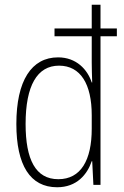

<svg xmlns="http://www.w3.org/2000/svg" viewBox="-20 -780 525 810"><path d="M221 10C304 10 348 -44 367 -100H369L374 0H404V-627H473V-660H404V-760H367V-660H210V-627H367V-516C367 -490 368 -462 369 -432H367C349 -487 302 -538 225 -538C113 -538 49 -440 49 -257C49 -83 107 10 221 10ZM226 -24C130 -24 88 -107 88 -257C88 -419 137 -503 229 -503C320 -503 367 -425 367 -294V-237C367 -104 321 -24 226 -24Z"/></svg>

Font: Noto Sans Tamil Condensed ExtraLight
Style: Regular
Weight: 200
Width: 3
Designer: Jelle Bosma - Monotype Design Team
Foundry: Monotype Imaging Inc.
Version: Version 2.004